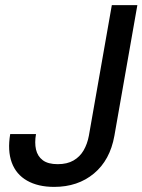

<svg xmlns="http://www.w3.org/2000/svg" viewBox="-20 -720 558 752"><path d="M192 12Q129 12 86 -12.5Q43 -37 26 -83.5Q9 -130 20 -195H121Q115 -161 121 -134.5Q127 -108 147.5 -92.5Q168 -77 206 -77Q243 -77 268 -91.5Q293 -106 307.5 -131Q322 -156 328 -188L418 -700H518L428 -188Q411 -93 348 -40.5Q285 12 192 12Z"/></svg>

Font: DM Sans 11pt Medium
Style: Italic
Weight: 500
Italic angle: -10°
Version: Version 4.004;gftools[0.9.30]